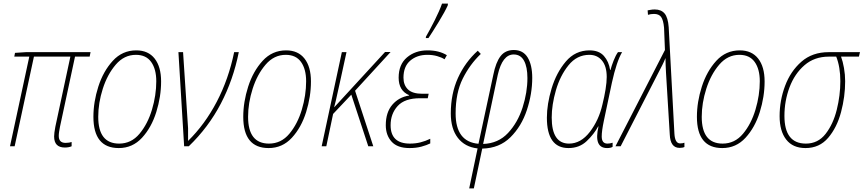

<svg xmlns="http://www.w3.org/2000/svg" viewBox="-20 -819 4835 1075"><path d="M343 7Q365 7 381 0V-24Q376 -22 367 -20.5Q358 -19 347 -19Q309 -19 309 -58Q309 -69 311 -81.5Q313 -94 316 -110L400 -502H482L487 -527H125L64 -523L60 -502H144L36 0H62L170 -502H374L290 -110Q283 -73 283 -55Q283 7 343 7Z M645 10Q722 10 775 -47.5Q828 -105 855 -191.5Q882 -278 882 -363Q882 -445 846 -491Q810 -537 743 -537Q665 -537 611.5 -478.5Q558 -420 530.5 -334Q503 -248 503 -165Q503 10 645 10ZM647 -15Q530 -15 530 -165Q530 -242 555.5 -322Q581 -402 628 -457Q675 -512 741 -512Q798 -512 826.5 -472Q855 -432 855 -364Q855 -286 831 -205.5Q807 -125 761 -70Q715 -15 647 -15Z M1011 0H1037Q1147 -106 1216.5 -239Q1286 -372 1317 -527H1291Q1260 -376 1193.5 -249Q1127 -122 1033 -30V-101L1005 -527H979Z M1484 10Q1561 10 1614 -47.5Q1667 -105 1694 -191.5Q1721 -278 1721 -363Q1721 -445 1685 -491Q1649 -537 1582 -537Q1504 -537 1450.5 -478.5Q1397 -420 1369.5 -334Q1342 -248 1342 -165Q1342 10 1484 10ZM1486 -15Q1369 -15 1369 -165Q1369 -242 1394.5 -322Q1420 -402 1467 -457Q1514 -512 1580 -512Q1637 -512 1665.5 -472Q1694 -432 1694 -364Q1694 -286 1670 -205.5Q1646 -125 1600 -70Q1554 -15 1486 -15Z M1781 0H1807L1845 -181L1947 -289L2042 0H2070L1968 -311L2167 -528H2136L1852 -219H1851Q1861 -256 1868.5 -292.5Q1876 -329 1886 -371L1920 -527H1894Z M2273 10Q2310 10 2339.5 2Q2369 -6 2389 -16V-42Q2362 -29 2334.5 -22Q2307 -15 2275 -15Q2167 -15 2167 -118Q2167 -182 2206.5 -225.5Q2246 -269 2332 -269H2375L2380 -294H2345Q2289 -294 2264 -318.5Q2239 -343 2239 -384Q2239 -447 2277 -479.5Q2315 -512 2373 -512Q2402 -512 2427 -505Q2452 -498 2469 -487L2482 -510Q2438 -537 2374 -537Q2305 -537 2258.5 -497.5Q2212 -458 2212 -384Q2212 -311 2271 -286L2270 -284Q2213 -275 2176.5 -232.5Q2140 -190 2140 -118Q2140 -62 2172.5 -26Q2205 10 2273 10ZM2364 -606H2379Q2400 -637 2436 -696Q2472 -755 2487 -789L2488 -799H2455Q2440 -757 2413 -703.5Q2386 -650 2365 -614Z M2607 236H2633L2680 13Q2776 11 2838 -50.5Q2900 -112 2930 -203Q2960 -294 2960 -383Q2960 -455 2934.5 -497Q2909 -539 2857 -539Q2809 -539 2782.5 -504.5Q2756 -470 2742 -400L2659 -14Q2531 -25 2531 -184Q2531 -299 2571 -379Q2611 -459 2672 -517L2655 -535Q2584 -471 2544 -382.5Q2504 -294 2504 -184Q2504 -98 2543.5 -47Q2583 4 2654 12ZM2685 -13 2767 -400Q2793 -514 2856 -514Q2895 -514 2914 -479Q2933 -444 2933 -382Q2933 -302 2906 -217.5Q2879 -133 2824.5 -74.5Q2770 -16 2685 -13Z M3163 10Q3224 10 3265 -29Q3306 -68 3329 -111H3331Q3303 10 3379 10Q3400 10 3410 3V-20Q3395 -15 3381 -15Q3349 -15 3349 -55Q3349 -86 3361 -143L3406 -356Q3432 -474 3463 -527H3440Q3427 -509 3415.5 -479.5Q3404 -450 3398 -427H3396Q3389 -474 3361.5 -505.5Q3334 -537 3281 -537Q3201 -537 3148 -474.5Q3095 -412 3068.5 -324Q3042 -236 3042 -160Q3042 10 3163 10ZM3166 -15Q3069 -15 3069 -161Q3069 -232 3092.5 -313.5Q3116 -395 3163 -453.5Q3210 -512 3280 -512Q3324 -512 3350.5 -480Q3377 -448 3377 -388Q3377 -359 3370.5 -318.5Q3364 -278 3353 -234Q3333 -146 3282.5 -80.5Q3232 -15 3166 -15Z M3785 9Q3802 9 3812 4V-20Q3802 -16 3788 -16Q3759 -16 3756 -71L3724 -667Q3720 -721 3701 -743.5Q3682 -766 3646 -766Q3633 -766 3623 -764Q3613 -762 3606 -761L3608 -736Q3623 -741 3642 -741Q3669 -741 3681.5 -724Q3694 -707 3698 -664L3703 -539L3426 0H3455L3671 -421Q3680 -438 3689 -456Q3698 -474 3706 -494Q3706 -471 3707 -452.5Q3708 -434 3709 -411L3730 -66Q3733 9 3785 9Z M4024 10Q4101 10 4154 -47.5Q4207 -105 4234 -191.5Q4261 -278 4261 -363Q4261 -445 4225 -491Q4189 -537 4122 -537Q4044 -537 3990.5 -478.5Q3937 -420 3909.5 -334Q3882 -248 3882 -165Q3882 10 4024 10ZM4026 -15Q3909 -15 3909 -165Q3909 -242 3934.5 -322Q3960 -402 4007 -457Q4054 -512 4120 -512Q4177 -512 4205.5 -472Q4234 -432 4234 -364Q4234 -286 4210 -205.5Q4186 -125 4140 -70Q4094 -15 4026 -15Z M4490 10Q4568 10 4617 -47.5Q4666 -105 4689 -191.5Q4712 -278 4712 -364Q4712 -401 4705.5 -438Q4699 -475 4689 -502H4789L4795 -527H4620Q4528 -527 4467 -473.5Q4406 -420 4375.5 -338Q4345 -256 4345 -169Q4345 -85 4382 -37.5Q4419 10 4490 10ZM4492 -15Q4372 -15 4372 -170Q4372 -254 4400.5 -330Q4429 -406 4484.5 -454Q4540 -502 4621 -502H4662Q4685 -444 4685 -364Q4685 -285 4665 -204.5Q4645 -124 4602.5 -69.5Q4560 -15 4492 -15Z"/></svg>

Font: Noto Sans UI SemiCondensed Thin
Style: Italic
Weight: 250
Width: 4
Italic angle: -12°
Designer: Monotype Design Team
Foundry: Monotype Imaging Inc.
Version: Version 1.901